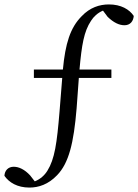

<svg xmlns="http://www.w3.org/2000/svg" viewBox="-40 -737 624 867"><path d="M113 -385H241L229 -235C217 -89 207 -19 174 34C161 55 142 72 117 82L96 55C71 28 45 16 22 16C-4 16 -19 34 -20 57C1 87 38 110 93 110C134 110 178 96 218 54C271 -1 293 -91 306 -248L316 -385H463V-423H319C329 -534 339 -595 371 -643C383 -662 401 -679 425 -689L446 -661C473 -635 498 -623 522 -623C548 -623 562 -641 564 -665C544 -695 506 -717 452 -717C409 -717 366 -703 329 -664C277 -612 255 -540 244 -423H113Z"/></svg>

Font: Noto Serif CJK TC
Style: Regular
Weight: 400
Designer: Ryoko NISHIZUKA 西塚涼子 (kana & ideographs); Frank Grießhammer (Latin, Greek & Cyrillic); Wenlong ZHANG 张文龙 (bopomofo); San
Foundry: Adobe
Version: Version 2.001;hotconv 1.1.0;makeotfexe 2.6.0